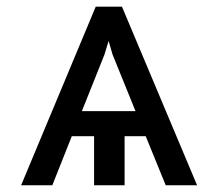

<svg xmlns="http://www.w3.org/2000/svg" viewBox="-20 -548 640 568"><path d="M411.1 -145 470.2 0H563L340.8 -528.3H263.2L42.5 0H134.8L192.4 -145H258.3V0H348.6V-145ZM222.2 -219.2 289.1 -386.7 301.3 -426.8 313 -386.7 380.9 -219.2Z"/></svg>

Font: RobotoMono Nerd Font
Style: Regular
Weight: 400
Monospace: yes
Designer: Google
Version: Version 3.000;Nerd Fonts 3.2.1